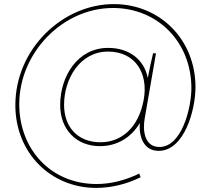

<svg xmlns="http://www.w3.org/2000/svg" viewBox="-20 -730 1029 938"><path d="M468 -16C552 -16 621 -58 663 -129C658 -67 679 7 755 7C881 7 935 -194 935 -304C935 -538 760 -710 536 -710C286 -710 55 -491 55 -216C55 16 227 188 450 188C521 188 595 171 667 136L660 118C590 152 519 169 452 169C227 169 74 -2 74 -221C74 -471 285 -691 532 -691C750 -691 915 -525 915 -299C915 -205 869 -12 759 -12C683 -12 677 -97 687 -152L742 -469L728 -470C721 -443 712 -400 702 -349C684 -439 612 -496 508 -496C358 -496 274 -356 274 -217C274 -97 353 -16 468 -16ZM471 -35C359 -35 293 -110 293 -218C293 -343 369 -478 508 -478C641 -478 706 -372 682 -242C657 -107 574 -35 471 -35Z"/></svg>

Font: Fixel Display Thin
Style: Italic
Weight: 100
Italic angle: -10°
Designer: AlfaBravo + MacPaw
Foundry: Kyrylo Tkachov, Marchela Mozhyna, Serhii Makarenko, Maria Weinstein, Zakhar Kryvoshyya
Version: Version 1.210;Glyphs 3.2 (3217)